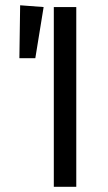

<svg xmlns="http://www.w3.org/2000/svg" viewBox="-20 -715 415 735"><path d="M57.1 -694.8 147 -688 115.2 -492.2H54.2ZM272 -688V0H186V-688Z"/></svg>

Font: Fira Sans Book
Style: Regular
Weight: 350
Designer: Carrois Corporate & Edenspiekermann AG
Foundry: Carrois Corporate GbR & Edenspiekermann AG
Version: Version 4.203;PS 004.203;hotconv 1.0.88;makeotf.lib2.5.64775